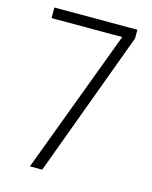

<svg xmlns="http://www.w3.org/2000/svg" viewBox="-109 -786 679 858"><g transform="rotate(15 230.5 -357.0)"><path d="M113 0 362 -665H35V-714H419V-674L170 0Z"/></g></svg>

Font: Noto Sans Sinhala Condensed Light
Style: Regular
Weight: 300
Width: 3
Designer: Jelle Bosma - Monotype Design Team
Foundry: Monotype Imaging Inc.
Version: Version 2.006; ttfautohint (v1.8.4.7-5d5b)